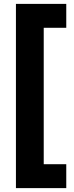

<svg xmlns="http://www.w3.org/2000/svg" viewBox="-20 -821 383 988"><path d="M62 147H321V24H205V-678H321V-801H62Z"/></svg>

Font: Vanilla Cream Black
Style: Regular
Weight: 900
Designer: Jeremy Tribby, Jinavaṁso
Foundry: Tribby Type
Version: Version 1.422;Glyphs 3.1.2 (3151)